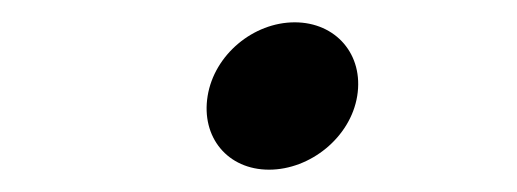

<svg xmlns="http://www.w3.org/2000/svg" viewBox="-20 -147 463 172"><path d="M166 -61C160 -24 184 5 221 5C258 5 294 -24 300 -61C306 -98 281 -127 244 -127C207 -127 172 -98 166 -61Z"/></svg>

Font: Charger Monospace
Style: Regular
Weight: 400
Designer: Jasper
Foundry: Cannot Into Space Fonts
Version: Version 0.980